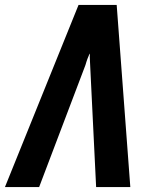

<svg xmlns="http://www.w3.org/2000/svg" viewBox="-29 -755 649 775"><path d="M129 0H-9L288 -735H442L497 0H359L335 -490Q335 -495 334.5 -500.5Q334 -506 334 -511.5Q334 -517 333.5 -523.5Q333 -530 334 -533L333 -539Q331 -534 328.5 -528.5Q326 -523 324 -517.5Q322 -512 320 -506Q318 -500 317 -496L315 -490Z"/></svg>

Font: Iosevka Aile Extrabold Oblique
Style: Regular
Weight: 800
Italic angle: -9°
Designer: Belleve Invis
Foundry: Belleve Invis
Version: Version 31.1.0; ttfautohint (v1.8.4)